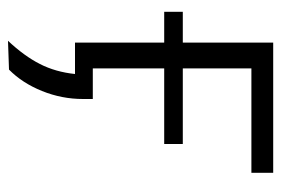

<svg xmlns="http://www.w3.org/2000/svg" viewBox="-132 -404 703 480"><g transform="rotate(90 220.0 -164.5)"><path d="M82.5 167.5Q120.5 127 140.5 87.8Q160.5 48.5 165.5 0H87V-223H10V-269.5H87V-495.5H412.5V-441H151.5V-269.5H340.5V-223H151.5V-44.5H228V-20Q228 33 208 82.5Q188 132 154.5 165Z"/></g></svg>

Font: Commissioner Light
Style: Regular
Weight: 300
Designer: Kostas Bartsokas
Foundry: Kostas Bartsokas
Version: Version 1.000; ttfautohint (v1.8.3)